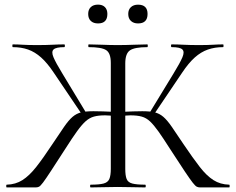

<svg xmlns="http://www.w3.org/2000/svg" viewBox="-20 -819 1031 839"><path d="M376.4 0Q373.6 0 373.6 -6Q373.6 -12 376.4 -12Q413.6 -12 432.5 -17Q451.4 -22 457.8 -37Q464.2 -52 464.2 -81V-544Q464.2 -587 443.8 -600Q423.4 -613 367.8 -613Q365.8 -613 365.8 -619Q365.8 -625 367.8 -625Q392.4 -625 426.8 -623.5Q461.2 -622 493.8 -622Q529.8 -622 564.8 -623.5Q599.8 -625 623.8 -625Q625.8 -625 625.8 -619Q625.8 -613 623.8 -613Q568.4 -613 547.9 -599Q527.4 -585 527.4 -542V-81Q527.4 -52 533.3 -37Q539.2 -22 558.2 -17Q577.2 -12 614.2 -12Q617 -12 617 -6Q617 0 614.2 0Q590.2 0 560 -1Q529.8 -2 493.8 -2Q461.2 -2 430.6 -1Q400 0 376.4 0ZM9.4 0Q7.2 0 7.2 -6Q7.2 -12 9.4 -12Q48.2 -13 78.1 -32Q108 -51 138.4 -89.6Q168.8 -128.2 208.2 -188Q240.2 -236 260.2 -265Q280.2 -294 297.2 -308.5Q314.2 -323 334.9 -328Q355.6 -333 388.2 -333Q421.8 -333 484.4 -330L483.2 -312Q470.6 -313 459.8 -314Q449 -315 439.4 -315Q410 -315 390.4 -309.5Q370.8 -304 354.1 -289Q337.4 -274 316.7 -245.4Q296 -216.8 266 -169.6Q225.2 -106.6 202.5 -71.7Q179.8 -36.8 168.1 -21.4Q156.4 -6 150.3 -3Q144.2 0 135.4 0ZM339.4 -317 215.2 -501Q186.8 -543.6 159.7 -567.8Q132.6 -592 102.8 -602.5Q73 -613 36 -613Q34 -613 34 -619Q34 -625 36 -625Q57 -625 79.9 -623.5Q102.8 -622 141.6 -622Q182.6 -622 209.2 -623.5Q235.8 -625 260.8 -625Q263.6 -625 263.6 -619Q263.6 -613 260.8 -613Q225.4 -613 214.4 -603.1Q203.4 -593.2 213.7 -568.8Q224 -544.4 251.8 -499L356.4 -326ZM854.6 0Q846.8 0 840.2 -3Q833.6 -6 821.9 -21Q810.2 -36 787.1 -70.5Q764 -105 723.2 -168Q693.2 -215.2 672.9 -243.8Q652.6 -272.4 635.9 -288.2Q619.2 -304 599.2 -309.5Q579.2 -315 549.8 -315Q541.8 -315 530.7 -314Q519.6 -313 507.8 -312L506.8 -330Q569.6 -333 601.8 -333Q635.4 -333 656.1 -328Q676.8 -323 693.7 -308.5Q710.6 -294 730.6 -265Q750.6 -236 782.6 -188Q823 -128.2 852.9 -89.6Q882.8 -51 912.7 -32Q942.6 -13 981.4 -12Q983.6 -12 983.6 -6Q983.6 0 981.4 0ZM651.4 -317 633.6 -326 738.4 -498Q766.4 -543.6 776.9 -568.2Q787.4 -592.8 776.9 -602.9Q766.4 -613 730.2 -613Q727.2 -613 727.2 -619Q727.2 -625 730.2 -625Q755 -625 782.1 -623.5Q809.2 -622 849.2 -622Q888 -622 910.9 -623.5Q933.8 -625 954.8 -625Q956.8 -625 956.8 -619Q956.8 -613 954.8 -613Q918.6 -613 888.4 -602.5Q858.2 -592 831.1 -567.8Q804 -543.6 775.6 -501ZM408.4 -716.6Q388.2 -716.6 376.8 -727.5Q365.4 -738.4 365.4 -758Q365.4 -777.2 376.8 -788Q388.2 -798.8 408.4 -798.8Q427.7 -798.8 438.5 -788Q449.2 -777.2 449.2 -758Q449.2 -716.6 408.4 -716.6ZM583.2 -716.6Q563.8 -716.6 552.1 -727.5Q540.4 -738.4 540.4 -758Q540.4 -777.2 552.1 -787.9Q563.8 -798.6 583.2 -798.6Q624.8 -798.6 624.8 -758Q624.8 -716.6 583.2 -716.6Z"/></svg>

Font: Cormorant Light
Style: Regular
Weight: 300
Designer: Christian Thalmann (Catharsis Fonts)
Foundry: Catharsis Fonts
Version: Version 4.000